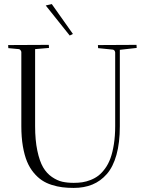

<svg xmlns="http://www.w3.org/2000/svg" viewBox="-20 -921 713 945"><path d="M342.8 -21Q365.2 -21 385 -23.9Q404.8 -26.9 426 -35.2Q447.3 -43.5 464.4 -56.6Q481.4 -69.8 497.3 -91.6Q513.2 -113.3 523.7 -142.1Q534.2 -170.9 540.5 -211.2Q546.9 -251.5 546.9 -300.8V-663.1Q544.9 -675.3 535.2 -676.8L462.9 -684.1Q461.9 -689.9 461.9 -699.2L651.9 -700.2Q651.9 -699.2 652.3 -692.4Q652.8 -685.5 652.8 -685.1L569.8 -675.8V-299.8Q569.8 -218.3 553.2 -158.9Q536.6 -99.6 505.9 -64.5Q475.1 -29.3 434.6 -12.7Q394 3.9 342.8 3.9Q312.5 3.9 287.1 0.7Q261.7 -2.4 234.6 -11Q207.5 -19.5 186.3 -33.7Q165 -47.9 145.5 -71.3Q126 -94.7 113 -126Q100.1 -157.2 92.5 -201.4Q85 -245.6 85 -299.8V-666Q81.1 -677.7 73.2 -679.2L21 -684.1Q20 -689.9 20 -699.2L220.2 -700.2Q220.2 -699.2 220.7 -692.4Q221.2 -685.5 221.2 -685.1L152.8 -679.2V-300.8Q152.8 -231 163.8 -179.2Q174.8 -127.4 192.1 -97.7Q209.5 -67.9 235.6 -50Q261.7 -32.2 286.6 -26.6Q311.5 -21 342.8 -21ZM338.9 -753.9 323.2 -746.1 205.1 -894 234.9 -900.9Z"/></svg>

Font: Antic Didone
Style: Regular
Weight: 400
Designer: Santiago Orozco
Foundry: Santiago Orozco
Version: Version 2.000